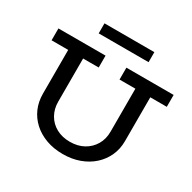

<svg xmlns="http://www.w3.org/2000/svg" viewBox="-188 -1056 1263 1260"><g transform="rotate(30 443.5 -426.0)"><path d="M443 14Q373 14 316 -7Q259 -28 218 -65.5Q177 -103 155 -153.5Q133 -204 133 -265V-638H246V-269Q246 -214 271 -170.5Q296 -127 340.5 -103Q385 -79 443 -79Q502 -79 546.5 -103.5Q591 -128 616.5 -171Q642 -214 642 -270V-638H755V-265Q755 -204 732 -153.5Q709 -103 667.5 -65.5Q626 -28 569 -7Q512 14 443 14ZM7 -596V-686H364V-596ZM522 -596V-686H880V-596ZM630 -866V-790H252V-866Z"/></g></svg>

Font: BioRhyme Medium
Style: Regular
Weight: 500
Designer: Aoife Mooney
Foundry: Aoife Mooney Type
Version: Version 1.600;gftools[0.9.33]